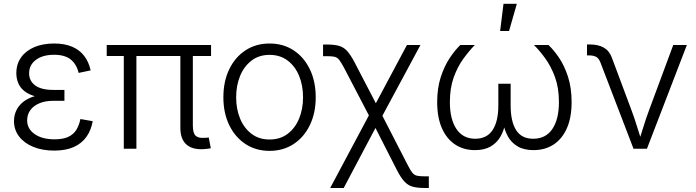

<svg xmlns="http://www.w3.org/2000/svg" viewBox="-20 -773 3620 998"><path d="M261.7 9.8Q200.2 9.8 153.1 -9.5Q106 -28.8 79.3 -63.5Q52.7 -98.1 52.7 -144Q52.7 -172.9 64.5 -198.2Q76.2 -223.6 100.3 -243.2Q124.5 -262.7 162.8 -273.9Q201.2 -285.2 254.9 -285.2H314.9V-249H255.9Q216.3 -249 185.8 -236.6Q155.3 -224.1 138.2 -201.2Q121.1 -178.2 121.1 -147.5Q121.1 -103.5 159.9 -76.2Q198.7 -48.8 263.7 -48.8Q307.1 -48.8 334.2 -61.3Q361.3 -73.7 376.2 -97.2Q391.1 -120.6 397.9 -154.3L461.9 -143.1Q453.6 -95.7 429 -61.3Q404.3 -26.9 362.8 -8.5Q321.3 9.8 261.7 9.8ZM255.9 -261.7Q202.1 -261.7 165.5 -271.7Q128.9 -281.7 106.7 -299.6Q84.5 -317.4 74.7 -341.3Q64.9 -365.2 64.9 -392.1Q64.9 -439.9 89.6 -474.6Q114.3 -509.3 158.4 -528.1Q202.6 -546.9 261.7 -546.9Q315.9 -546.9 354.7 -530.3Q393.6 -513.7 417.5 -482.7Q441.4 -451.7 451.2 -407.2L388.7 -394Q377.9 -439.5 347.4 -463.9Q316.9 -488.3 261.2 -488.3Q201.7 -488.3 166.5 -461.7Q131.3 -435.1 131.3 -392.1Q131.3 -352.5 162.8 -329.1Q194.3 -305.7 256.8 -305.7H314.9V-261.7Z M1035.2 2.4Q977.5 4.9 947.5 -23.2Q917.5 -51.3 917.5 -108.4V-518.1H982.4V-121.1Q982.4 -82 996.3 -68.1Q1010.3 -54.2 1042 -56.6Q1051.3 -56.6 1055.7 -57.1Q1060.1 -57.6 1064.9 -58.6L1075.7 -2.4Q1068.4 -1 1057.9 0.5Q1047.4 2 1035.2 2.4ZM623.5 0V-518.1H689V0ZM534.7 -481.9V-539.1H1077.1V-481.9Z M1380.9 11.2Q1310.5 11.2 1256.3 -24.2Q1202.1 -59.6 1171.6 -122.6Q1141.1 -185.5 1141.1 -267.1Q1141.1 -350.1 1171.6 -413.1Q1202.1 -476.1 1256.3 -511.5Q1310.5 -546.9 1380.9 -546.9Q1452.1 -546.9 1506.1 -511.5Q1560.1 -476.1 1590.6 -412.8Q1621.1 -349.6 1621.1 -267.1Q1621.1 -185.5 1590.6 -122.6Q1560.1 -59.6 1506.1 -24.2Q1452.1 11.2 1380.9 11.2ZM1380.9 -47.9Q1436.5 -47.9 1475.3 -77.4Q1514.2 -106.9 1534.7 -156.7Q1555.2 -206.5 1555.2 -267.1Q1555.2 -328.6 1534.7 -378.7Q1514.2 -428.7 1475.1 -458.3Q1436 -487.8 1380.9 -487.8Q1326.2 -487.8 1287.4 -458Q1248.5 -428.2 1228 -378.4Q1207.5 -328.6 1207.5 -267.1Q1207.5 -206.1 1228 -156.5Q1248.5 -106.9 1287.4 -77.4Q1326.2 -47.9 1380.9 -47.9Z M1696.3 204.1 1916.5 -209H1948.2L2098.6 83.5Q2112.8 111.8 2123 124.5Q2133.3 137.2 2147.7 140.4Q2162.1 143.6 2188 143.6H2209V204.1H2188Q2149.9 204.1 2125.5 197.5Q2101.1 190.9 2082.5 171.1Q2064 151.4 2043.5 111.8L1931.6 -107.9L1766.6 204.1ZM1911.1 -147 1770 -417.5Q1753.9 -447.8 1743.9 -460.9Q1733.9 -474.1 1720.5 -477.5Q1707 -481 1680.2 -481H1659.2V-541.5H1680.2Q1718.8 -541.5 1742.9 -534.4Q1767.1 -527.3 1785.4 -506.8Q1803.7 -486.3 1824.7 -445.8L1933.6 -236.3L2095.2 -539.1H2165.5L1954.6 -147Z M2448.7 7.3Q2389.6 7.3 2345.5 -22Q2301.3 -51.3 2276.9 -106.9Q2252.4 -162.6 2252.4 -242.2Q2252.4 -315.4 2271.2 -372.8Q2290 -430.2 2317.9 -471.9Q2345.7 -513.7 2373 -539.1H2448.2Q2418 -508.3 2387.9 -466.8Q2357.9 -425.3 2338.1 -370.1Q2318.4 -314.9 2318.4 -242.2Q2318.4 -153.3 2352.5 -102.5Q2386.7 -51.8 2450.2 -51.8Q2510.7 -51.8 2540.5 -96.9Q2570.3 -142.1 2570.3 -224.6V-337.9H2634.3V-224.6Q2634.3 -142.1 2662.6 -96.9Q2690.9 -51.8 2751.5 -51.8Q2816.9 -51.8 2851.1 -102.5Q2885.3 -153.3 2885.3 -242.2Q2885.3 -315.9 2865 -371.6Q2844.7 -427.2 2814.9 -468.5Q2785.2 -509.8 2755.4 -539.1H2830.6Q2857.9 -514.2 2885.7 -473.1Q2913.6 -432.1 2932.4 -374.3Q2951.2 -316.4 2951.2 -242.2Q2951.2 -162.6 2926.8 -106.9Q2902.3 -51.3 2857.9 -22Q2813.5 7.3 2753.4 7.3Q2703.1 7.3 2670.4 -12.2Q2637.7 -31.7 2619.9 -64.2Q2602.1 -96.7 2594.7 -136.2H2606.9Q2600.1 -95.7 2581.5 -63.2Q2563 -30.8 2530.5 -11.7Q2498 7.3 2448.7 7.3ZM2579.6 -611.8 2597.2 -753.4H2666.5L2626 -611.8Z M3272.9 0 3100.6 -449.2Q3092.8 -469.2 3079.3 -477.1Q3065.9 -484.9 3043 -484.9H3031.2V-542H3044.9Q3089.8 -542 3118.7 -525.4Q3147.5 -508.8 3160.6 -472.7L3261.7 -202.1Q3278.3 -158.2 3291.5 -114.3Q3304.7 -70.3 3318.8 -28.3H3297.4Q3311.5 -70.3 3324.7 -114.3Q3337.9 -158.2 3354.5 -202.1L3479.5 -539.1H3550.3L3342.8 0Z"/></svg>

Font: Inter 18pt Light
Style: Regular
Weight: 300
Designer: Rasmus Andersson
Foundry: rsms
Version: Version 4.001;git-66647c0bb